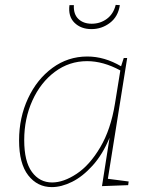

<svg xmlns="http://www.w3.org/2000/svg" viewBox="-20 -759 619 785"><path d="M421 -28 506 -17 504 -2 397 2 428 -196Q400 -128 359 -82.5Q318 -37 274.5 -15.5Q231 6 192 6Q133 6 95.5 -42Q58 -90 58 -185Q58 -278 94.5 -356.5Q131 -435 194.5 -481.5Q258 -528 337 -528Q407 -528 475 -488L486 -522H500ZM450 -335 472 -471Q402 -509 336 -509Q263 -509 204.5 -465.5Q146 -422 112.5 -348Q79 -274 79 -186Q79 -99 110.5 -56Q142 -13 193 -13Q240 -13 293.5 -48.5Q347 -84 390 -157Q433 -230 450 -335ZM264 -738H282Q280 -701 300.5 -681.5Q321 -662 355 -662Q390 -662 417 -682Q444 -702 453 -739L470 -738Q463 -691 429.5 -665.5Q396 -640 354 -640Q311 -640 284.5 -666Q258 -692 264 -738Z"/></svg>

Font: Bitter Pro Thin
Style: Italic
Weight: 250
Italic angle: -9°
Designer: Sol Matas, and Bitter project Authors
Foundry: Sol Matas
Version: Version 1.010